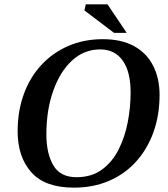

<svg xmlns="http://www.w3.org/2000/svg" viewBox="-20 -849 774 882"><path d="M319 13Q187 13 124 -57.5Q61 -128 61 -246Q61 -338 89 -415.5Q117 -493 169 -549.5Q221 -606 293 -637.5Q365 -669 452 -669Q539 -669 597 -636.5Q655 -604 684 -546Q713 -488 713 -413Q713 -320 685 -242Q657 -164 605 -106.5Q553 -49 480.5 -18Q408 13 319 13ZM331 -35Q401 -35 448.5 -70Q496 -105 525 -162.5Q554 -220 567 -288.5Q580 -357 580 -424Q580 -520 543.5 -571Q507 -622 440 -622Q366 -622 310.5 -570.5Q255 -519 224 -430.5Q193 -342 193 -232Q193 -144 225 -89.5Q257 -35 331 -35ZM562 -698H504L368 -801L374 -829H474Z"/></svg>

Font: STIX Two Text SemiBold
Style: Italic
Weight: 600
Italic angle: -12°
Designer: Ross Mills, John Hudson & Paul Hanslow, Tiro Typeworks Ltd; with prior portions MicroPress Inc. and Coen Hoffman, Elsevi
Foundry: Tiro Typeworks Ltd
Version: Version 2.13 b171